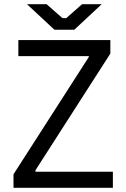

<svg xmlns="http://www.w3.org/2000/svg" viewBox="-20 -890 599 910"><path d="M44 0H515V-76H148V-83L503 -636V-700H67V-624H401V-620L44 -64ZM238 -749H332L462 -870H369L294 -804H276L201 -870H108Z"/></svg>

Font: Fixel Variable
Style: Regular
Weight: 100
Width: 3
Designer: AlfaBravo + MacPaw
Foundry: Kyrylo Tkachov, Marchela Mozhyna, Serhii Makarenko, Maria Weinstein, Zakhar Kryvoshyya
Version: Version 1.211